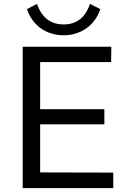

<svg xmlns="http://www.w3.org/2000/svg" viewBox="-20 -970 615 990"><path d="M308 -844C240 -844 194 -881 171 -950L119 -923C147 -838 220 -788 308 -788C396 -788 470 -839 497 -923L444 -950C421 -881 376 -844 308 -844ZM564 0V-80L187 -81V-329H518V-407H187V-650H553L554 -729H97V0Z"/></svg>

Font: Cheyenne Sans
Style: Regular
Weight: 400
Designer: The Public Sans project authors (U.S. Web Design System), Libre Franklin designed by Pablo Impallari and Rodrigo Fuenzal
Foundry: The Cheyenne Sans Project Authors
Version: Version 2.007